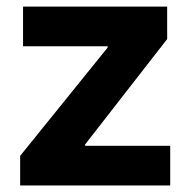

<svg xmlns="http://www.w3.org/2000/svg" viewBox="-20 -566 579 586"><path d="M499.5 0H41.5V-90.3L308.6 -420.9V-424.8H50.3V-545.9H490.2V-446.8L239.7 -125V-121.1H499.5Z"/></svg>

Font: Inter Tight Stencil
Style: Bold
Weight: 700
Designer: Rasmus Andersson
Foundry: rsms
Version: Version 3.004;Glyphs 3.1.2 (3151)